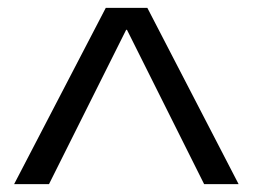

<svg xmlns="http://www.w3.org/2000/svg" viewBox="-20 -750 645 490"><path d="M16 -280 250 -730H356L589 -280H501L304 -674H302L105 -280Z"/></svg>

Font: M PLUS 1 Thin
Style: Regular
Weight: 400
Version: Version 1.001